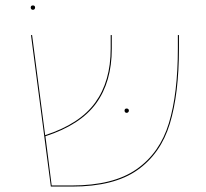

<svg xmlns="http://www.w3.org/2000/svg" viewBox="-20 -686 757 706"><path d="M638 -557V-508Q638 -341 604.5 -231Q571 -121 485 -60.5Q399 0 245 0H167L94 -557H98L146 -189Q273 -230 330 -308.5Q387 -387 387 -507V-557H391V-507Q391 -385 333.5 -306Q276 -227 147 -185L170 -4H245Q397 -4 482.5 -64Q568 -124 601 -233Q634 -342 634 -508V-557ZM438 -279Q438 -287 446 -287Q449 -287 451.5 -285Q454 -283 454 -279Q454 -276 451.5 -273.5Q449 -271 446 -271Q442 -271 440 -273.5Q438 -276 438 -279ZM93 -658Q93 -666 101 -666Q109 -666 109 -658Q109 -655 107 -652.5Q105 -650 101 -650Q97 -650 95 -652.5Q93 -655 93 -658Z"/></svg>

Font: FiraGO Four
Style: Regular
Weight: 100
Designer: bBox Type
Foundry: bBox Type GmbH
Version: Version 1.001